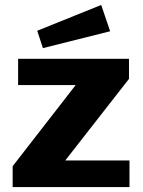

<svg xmlns="http://www.w3.org/2000/svg" viewBox="-20 -754 577 774"><path d="M388 -734 130 -630 153 -560 424 -628ZM31 0H502V-107H243L500 -436V-517H53V-411H285L31 -84Z"/></svg>

Font: United Sans ExtraBold
Style: Regular
Weight: 800
Designer: Pablo Impallari, Rodrigo Fuenzalida (Modified by Dan O. Williams)
Version: Version 1.000;PS 001.000;hotconv 1.0.88;makeotf.lib2.5.64775